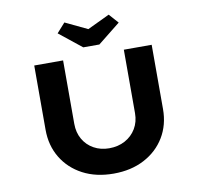

<svg xmlns="http://www.w3.org/2000/svg" viewBox="-96 -1020 1176 1127"><g transform="rotate(-10 492.0 -456.0)"><path d="M492 6Q387 6 308.5 -35.5Q230 -77 186 -150Q142 -223 142 -317V-700H314V-322Q314 -270 337 -230Q360 -190 400.5 -167.5Q441 -145 492 -145Q545 -145 586.5 -167.5Q628 -190 652 -230Q676 -270 676 -322V-700H842V-317Q842 -223 798 -150Q754 -77 675 -35.5Q596 6 492 6ZM444 -755 310 -862 360 -918 507 -848H477L624 -918L674 -862L540 -755Z"/></g></svg>

Font: Lexend Peta
Style: Bold
Weight: 700
Designer: Bonnie Shaver-Troup, Thomas Jockin
Foundry: Lexend
Version: Version 1.007